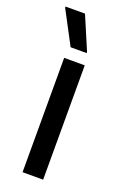

<svg xmlns="http://www.w3.org/2000/svg" viewBox="-138 -744 510 789"><g transform="rotate(20 116.5 -350.0)"><path d="M71.7 0V-500H161.7V0ZM81.7 -550 5 -695V-700H90L151.7 -555V-550Z"/></g></svg>

Font: Familjen Grotesk GF
Style: Regular
Weight: 400
Designer: Anders Wikstroem, Jonas Baeckman, Matilda Gysing, Kristian Moeller
Foundry: Familjen STHLM AB
Version: Version 2.000; Beta; Release 4; Build 6